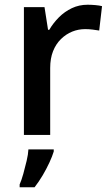

<svg xmlns="http://www.w3.org/2000/svg" viewBox="-20 -570 466 811"><path d="M350 -550Q365 -550 382.5 -548.5Q400 -547 411 -544L399 -441Q387 -443 371.5 -445Q356 -447 340 -447Q311 -447 285 -436.5Q259 -426 237.5 -405Q216 -384 204 -353.5Q192 -323 192 -283V0H81V-540H168L183 -444H188Q205 -473 229 -497Q253 -521 283.5 -535.5Q314 -550 350 -550ZM207 70Q201 90 188.5 117Q176 144 160 171Q144 198 126 221H63V209Q71 191 78.5 164Q86 137 92.5 109.5Q99 82 100 61H207Z"/></svg>

Font: Noto Sans Oriya Medium
Style: Regular
Weight: 500
Version: Version 2.003